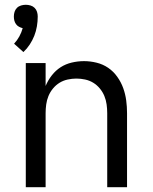

<svg xmlns="http://www.w3.org/2000/svg" viewBox="-20 -784 640 804"><path d="M78 -566 39 -601Q52 -615 61 -631.5Q70 -648 75 -666Q67 -668 59.5 -672Q52 -676 47 -683Q42 -690 40 -698Q38 -706 38 -715Q38 -725 41 -734.5Q44 -744 51 -751Q58 -758 68 -761Q78 -764 88 -764Q98 -764 108 -761Q118 -758 125 -751Q132 -744 135 -734.5Q138 -725 138 -715Q138 -694 134.5 -673.5Q131 -653 123.5 -634Q116 -615 104.5 -597.5Q93 -580 78 -566ZM88 0V-520H171V-424Q181 -448 197 -468.5Q213 -489 234 -502.5Q255 -516 280.5 -522Q306 -528 332 -528Q358 -528 384.5 -521.5Q411 -515 433 -500Q455 -485 471 -462.5Q487 -440 496 -415Q505 -390 508.5 -363.5Q512 -337 512 -310V0H429V-310Q429 -328 426.5 -346.5Q424 -365 417 -382Q410 -399 398 -413.5Q386 -428 370.5 -437.5Q355 -447 336.5 -451Q318 -455 300 -455Q282 -455 263.5 -451Q245 -447 229.5 -437.5Q214 -428 202 -413.5Q190 -399 183 -382Q176 -365 173.5 -346.5Q171 -328 171 -310V0Z"/></svg>

Font: Iosevka Fixed Extended
Style: Regular
Weight: 400
Width: 7
Monospace: yes
Designer: Belleve Invis
Foundry: Belleve Invis
Version: Version 24.1.1; ttfautohint (v1.8.4)